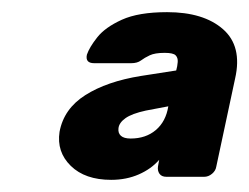

<svg xmlns="http://www.w3.org/2000/svg" viewBox="-20 -725 410 316"><path d="M163 -429Q120 -429 96.5 -452Q73 -475 78 -508Q85 -546 120.5 -568.5Q156 -591 212 -600L270 -609Q272 -616 272.5 -623Q273 -630 269 -634Q265 -638 251 -638Q235 -638 226.5 -634Q218 -630 212 -625.5Q206 -621 196 -621H135Q120 -621 123 -635Q127 -647 140 -663.5Q153 -680 180.5 -692.5Q208 -705 255 -705Q315 -705 347 -677Q379 -649 367 -596L336 -451Q335 -444 329 -439Q323 -434 316 -434H254Q246 -434 242.5 -439Q239 -444 240 -451L242 -462Q229 -447 208.5 -438Q188 -429 163 -429ZM195 -497Q220 -497 236.5 -511Q253 -525 257 -550L220 -543Q197 -538 186.5 -530.5Q176 -523 175 -514Q174 -506 179 -501.5Q184 -497 195 -497Z"/></svg>

Font: Rubik Light
Style: Bold Italic
Weight: 700
Italic angle: -12°
Version: Version 2.104